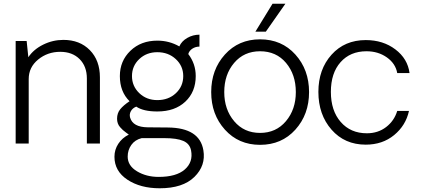

<svg xmlns="http://www.w3.org/2000/svg" viewBox="-20 -770 2260 1030"><path d="M320 -556Q408 -556 462 -501Q516 -446 516 -355V0H446V-349Q446 -414 407 -453Q368 -492 303 -492Q235 -492 184.5 -450.5Q134 -409 134 -346V0H64V-550H123L132 -463Q160 -505 211.5 -530.5Q263 -556 320 -556Z M837 240Q733 240 663.5 194Q594 148 594 71Q594 33 614.5 1.5Q635 -30 671 -48Q668 -50 656.5 -58.5Q645 -67 639 -72.5Q633 -78 624.5 -87.5Q616 -97 612 -108.5Q608 -120 608 -133Q608 -163 625 -184Q642 -205 675 -227Q623 -278 623 -362Q623 -443 679.5 -497.5Q736 -552 824 -552Q888 -552 942 -521Q954 -549 984.5 -566.5Q1015 -584 1050 -584V-520Q1029 -520 1012 -509Q995 -498 990 -480Q1030 -428 1030 -362Q1030 -277 974 -224.5Q918 -172 824 -172Q749 -172 711 -198Q691 -190 682 -173.5Q673 -157 678 -139Q693 -88 772 -87L882 -86Q1051 -84 1071 36Q1085 118 1023 179Q961 240 837 240ZM963 -362Q963 -416 923 -453Q883 -490 824 -490Q766 -490 727 -453Q688 -416 688 -362Q688 -308 727 -270.5Q766 -233 824 -233Q884 -233 923.5 -270Q963 -307 963 -362ZM1005 37Q998 1 963.5 -14Q929 -29 861 -29H740Q704 -20 684.5 7.5Q665 35 665 70Q665 119 715 149Q765 179 831 179Q926 179 971.5 139Q1017 99 1005 37Z M1442 -750H1511L1406 -600H1350ZM1375 7Q1260 7 1186.5 -74.5Q1113 -156 1113 -276Q1113 -396 1186.5 -477.5Q1260 -559 1375 -559Q1491 -559 1564.5 -477.5Q1638 -396 1638 -276Q1638 -156 1564.5 -74.5Q1491 7 1375 7ZM1567 -276Q1567 -370 1514.5 -432.5Q1462 -495 1375 -495Q1289 -495 1236 -432.5Q1183 -370 1183 -276Q1183 -183 1236 -120Q1289 -57 1375 -57Q1461 -57 1514 -120Q1567 -183 1567 -276Z M1942 6Q1829 6 1758.5 -74.5Q1688 -155 1688 -277Q1688 -398 1758.5 -476.5Q1829 -555 1942 -555Q2035 -555 2101 -505Q2167 -455 2177 -378H2111Q2102 -429 2055.5 -462Q2009 -495 1946 -495Q1859 -495 1807 -436.5Q1755 -378 1755 -277Q1755 -176 1808 -115.5Q1861 -55 1948 -55Q2008 -55 2051.5 -88.5Q2095 -122 2111 -175H2174Q2157 -97 2094.5 -45.5Q2032 6 1942 6Z"/></svg>

Font: Oakes Grotesk Light
Style: Regular
Weight: 300
Designer: Samuel Oakes
Foundry: Samuel Oakes
Version: Version 1.000;PS 001.000;hotconv 1.0.88;makeotf.lib2.5.64775